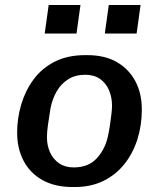

<svg xmlns="http://www.w3.org/2000/svg" viewBox="-20 -743 640 773"><path d="M272 10Q201 10 151 -18Q101 -46 75 -95.5Q49 -145 49 -209Q49 -267 65.5 -322.5Q82 -378 115 -423Q148 -468 200 -494.5Q252 -521 322 -521H332Q402 -521 450.5 -493Q499 -465 525 -416Q551 -367 551 -302Q551 -238 533 -181.5Q515 -125 480.5 -82Q446 -39 396 -14.5Q346 10 281 10ZM277 -69Q335 -69 368.5 -104.5Q402 -140 414 -192Q419 -214 422.5 -238Q426 -262 428.5 -283Q431 -304 431 -318Q431 -351 419 -379.5Q407 -408 383 -425Q359 -442 323 -442Q283 -442 254 -423.5Q225 -405 207.5 -374Q190 -343 183 -305Q177 -269 173 -239.5Q169 -210 169 -191Q169 -157 181.5 -129.5Q194 -102 218 -85.5Q242 -69 277 -69ZM160 -608 176 -723H304L288 -608ZM402 -608 418 -723H546L530 -608Z"/></svg>

Font: Chivo Mono Medium
Style: Italic
Weight: 500
Italic angle: -8.05°
Monospace: yes
Designer: Hector Gatti
Foundry: Omnibus-Type
Version: Version 1.008